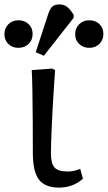

<svg xmlns="http://www.w3.org/2000/svg" viewBox="-73 -837 489 871"><path d="M195 14Q131 14 103.5 -22.5Q76 -59 76 -143Q76 -217 75.5 -290Q75 -363 74 -423.5Q73 -484 71 -519L164 -526L177 -519Q175 -488 172 -445.5Q169 -403 166.5 -357Q164 -311 162 -268Q160 -225 159 -192Q158 -159 158 -142Q158 -95 174.5 -77Q191 -59 234 -59Q247 -59 260 -61.5Q273 -64 291 -71L303 -26Q258 14 195 14ZM126 -584 89 -600 144 -768Q153 -797 164 -807Q175 -817 197 -817Q216 -817 230.5 -806.5Q245 -796 261 -770V-756ZM10 -620Q-17 -620 -35 -637.5Q-53 -655 -53 -682Q-53 -709 -35 -727Q-17 -745 10 -745Q39 -745 57 -727.5Q75 -710 75 -683Q75 -656 57 -638Q39 -620 10 -620ZM332 -620Q304 -620 286 -637.5Q268 -655 268 -682Q268 -709 286 -727Q304 -745 332 -745Q360 -745 378 -727.5Q396 -710 396 -683Q396 -656 378 -638Q360 -620 332 -620Z"/></svg>

Font: Literata 7pt
Style: Regular
Weight: 400
Designer: Latin by Veronika Burian and Jose Scaglione. Greek by Irene Vlachou. Cyrillic by Vera Evstafieva.
Foundry: TypeTogether
Version: Version 3.002